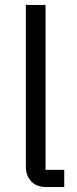

<svg xmlns="http://www.w3.org/2000/svg" viewBox="-20 -760 312 780"><path d="M170 0Q128 0 106.5 -23.5Q85 -47 85 -83V-740H165V-70H241V0Z"/></svg>

Font: IBM Plex Sans KR
Style: Regular
Weight: 400
Designer: Mike Abbink; Paul van der Laan; Pieter van Rosmalen; Wujin Sim; Chorong Kim; Dohee Lee;
Foundry: Sandoll Inc.
Version: Version 1.000